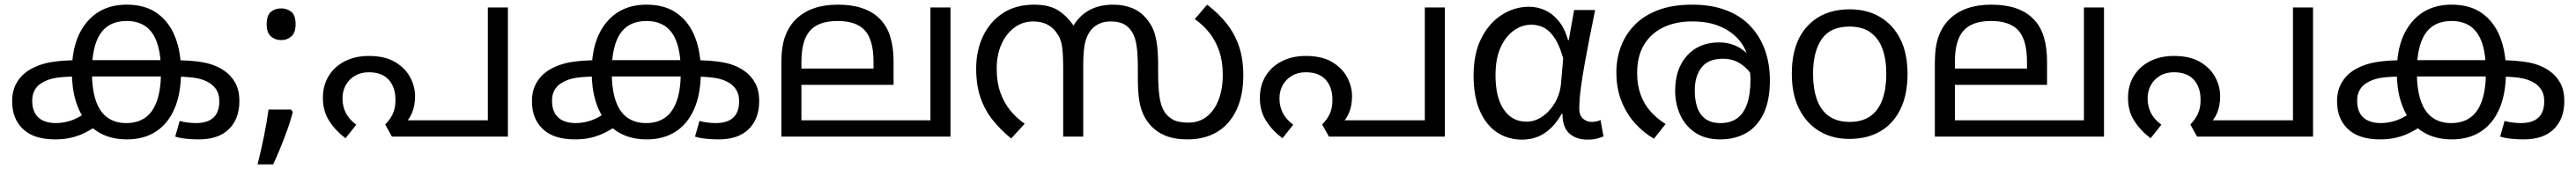

<svg xmlns="http://www.w3.org/2000/svg" viewBox="-20 -586 11043 725"><path d="M216 12Q126 12 79 -32Q32 -76 32 -152Q32 -199 53 -233.5Q74 -268 109 -288Q133 -302 162.5 -311Q192 -320 233.5 -324Q275 -328 333 -328H716Q802 -328 853.5 -318Q905 -308 942 -282Q971 -262 988.5 -230.5Q1006 -199 1006 -152Q1006 -76 961 -32Q916 12 832 12Q807 12 780.5 9.5Q754 7 731 0L750 -67Q764 -63 783.5 -60.5Q803 -58 819 -58Q870 -58 895 -81.5Q920 -105 920 -151Q920 -180 909 -198.5Q898 -217 880 -229Q852 -247 811.5 -252.5Q771 -258 708 -258H331Q260 -258 222.5 -252.5Q185 -247 157 -229Q139 -218 128.5 -199Q118 -180 118 -154Q118 -121 130.5 -99.5Q143 -78 166 -68Q189 -58 219 -58Q251 -58 283.5 -68.5Q316 -79 352 -106L402 -52Q372 -30 343 -16Q314 -2 283.5 5Q253 12 216 12ZM523 -566Q603 -566 654.5 -528.5Q706 -491 731 -426.5Q756 -362 756 -279Q756 -185 728 -120Q700 -55 648 -21.5Q596 12 524 12Q470 12 426.5 -6.5Q383 -25 352 -62Q321 -99 304.5 -153.5Q288 -208 288 -279Q288 -413 351 -489.5Q414 -566 523 -566ZM523 -496Q447 -496 410.5 -442Q374 -388 374 -278Q374 -204 390.5 -155Q407 -106 440 -82Q473 -58 521 -58Q570 -58 603 -81.5Q636 -105 653 -154Q670 -203 670 -278Q670 -353 653.5 -401.5Q637 -450 604 -473Q571 -496 523 -496Z M1228 -116 1235 -105Q1226 -70 1212.5 -32Q1199 6 1183.5 44Q1168 82 1151 119H1084Q1099 60 1111.5 -2Q1124 -64 1131 -116ZM1185 -414Q1159 -414 1141 -430Q1123 -446 1123 -482Q1123 -520 1141 -535Q1159 -550 1185 -550Q1211 -550 1229 -535Q1247 -520 1247 -482Q1247 -446 1229 -430Q1211 -414 1185 -414Z M1561 -346Q1629 -346 1672.5 -320.5Q1716 -295 1737.5 -255.5Q1759 -216 1759 -173Q1759 -133 1746 -102Q1733 -71 1714 -57L1689 -70H2071V-554H2157V0H1660L1631 -52Q1651 -72 1663 -96.5Q1675 -121 1675 -158Q1675 -212 1646 -244Q1617 -276 1561 -276Q1526 -276 1500.5 -260.5Q1475 -245 1461.5 -220Q1448 -195 1448 -164Q1448 -130 1462 -102Q1476 -74 1507 -51L1461 7Q1419 -24 1391.5 -66.5Q1364 -109 1364 -166Q1364 -219 1388.5 -259.5Q1413 -300 1457.5 -323Q1502 -346 1561 -346Z M2444 12Q2354 12 2307 -32Q2260 -76 2260 -152Q2260 -199 2281 -233.5Q2302 -268 2337 -288Q2361 -302 2390.5 -311Q2420 -320 2461.5 -324Q2503 -328 2561 -328H2944Q3030 -328 3081.5 -318Q3133 -308 3170 -282Q3199 -262 3216.5 -230.5Q3234 -199 3234 -152Q3234 -76 3189 -32Q3144 12 3060 12Q3035 12 3008.5 9.5Q2982 7 2959 0L2978 -67Q2992 -63 3011.5 -60.5Q3031 -58 3047 -58Q3098 -58 3123 -81.5Q3148 -105 3148 -151Q3148 -180 3137 -198.5Q3126 -217 3108 -229Q3080 -247 3039.5 -252.5Q2999 -258 2936 -258H2559Q2488 -258 2450.5 -252.5Q2413 -247 2385 -229Q2367 -218 2356.5 -199Q2346 -180 2346 -154Q2346 -121 2358.5 -99.5Q2371 -78 2394 -68Q2417 -58 2447 -58Q2479 -58 2511.5 -68.5Q2544 -79 2580 -106L2630 -52Q2600 -30 2571 -16Q2542 -2 2511.5 5Q2481 12 2444 12ZM2751 -566Q2831 -566 2882.5 -528.5Q2934 -491 2959 -426.5Q2984 -362 2984 -279Q2984 -185 2956 -120Q2928 -55 2876 -21.5Q2824 12 2752 12Q2698 12 2654.5 -6.5Q2611 -25 2580 -62Q2549 -99 2532.5 -153.5Q2516 -208 2516 -279Q2516 -413 2579 -489.5Q2642 -566 2751 -566ZM2751 -496Q2675 -496 2638.5 -442Q2602 -388 2602 -278Q2602 -204 2618.5 -155Q2635 -106 2668 -82Q2701 -58 2749 -58Q2798 -58 2831 -81.5Q2864 -105 2881 -154Q2898 -203 2898 -278Q2898 -353 2881.5 -401.5Q2865 -450 2832 -473Q2799 -496 2751 -496Z M4054 -554V0H3329V-313Q3329 -387 3345.5 -431Q3362 -475 3392 -504Q3424 -535 3468.5 -550.5Q3513 -566 3571 -566Q3631 -566 3675.5 -551Q3720 -536 3749 -507Q3781 -476 3795.5 -429.5Q3810 -383 3810 -322V-222H3415V-70H3968V-554ZM3570 -496Q3489 -496 3452 -454.5Q3415 -413 3415 -321V-292H3724V-320Q3724 -415 3687 -455.5Q3650 -496 3570 -496Z M4752 -566Q4796 -566 4832 -551.5Q4868 -537 4893 -507Q4907 -491 4918.5 -469Q4930 -447 4937 -408Q4944 -369 4944 -303V-269Q4944 -214 4949.5 -173Q4955 -132 4971 -106Q4985 -85 5008 -72.5Q5031 -60 5074 -60Q5119 -60 5152 -85.5Q5185 -111 5203 -157.5Q5221 -204 5221 -266Q5221 -323 5205.5 -367.5Q5190 -412 5163 -446Q5136 -480 5101 -504L5154 -566Q5205 -527 5239.5 -482.5Q5274 -438 5291.5 -384.5Q5309 -331 5309 -263Q5309 -177 5280 -115Q5251 -53 5197.5 -20.5Q5144 12 5070 12Q5013 12 4974 -4.5Q4935 -21 4909 -51Q4890 -73 4878.5 -99.5Q4867 -126 4862 -161.5Q4857 -197 4857 -246V-295Q4857 -365 4849.5 -402Q4842 -439 4824 -460Q4811 -477 4790.5 -485.5Q4770 -494 4740 -494Q4712 -494 4691 -484Q4670 -474 4656 -457Q4639 -436 4631 -403.5Q4623 -371 4623 -309V0H4537V-292Q4537 -348 4533 -381Q4529 -414 4515 -436Q4498 -465 4471.5 -479.5Q4445 -494 4409 -494Q4363 -494 4327.5 -467.5Q4292 -441 4272 -395.5Q4252 -350 4252 -292Q4252 -232 4268.5 -187Q4285 -142 4312 -110Q4339 -78 4372 -55L4314 8Q4271 -27 4237 -68.5Q4203 -110 4183.5 -164.5Q4164 -219 4164 -292Q4164 -368 4193 -430Q4222 -492 4277.5 -529Q4333 -566 4413 -566Q4478 -566 4517 -540.5Q4556 -515 4584 -472L4579 -473Q4607 -520 4650 -543Q4693 -566 4752 -566Z M5577 -346Q5645 -346 5688.5 -320.5Q5732 -295 5753.5 -255.5Q5775 -216 5775 -173Q5775 -133 5762 -102Q5749 -71 5730 -57L5705 -70H6087V-554H6173V0H5676L5647 -52Q5667 -72 5679 -96.5Q5691 -121 5691 -158Q5691 -212 5662 -244Q5633 -276 5577 -276Q5542 -276 5516.5 -260.5Q5491 -245 5477.5 -220Q5464 -195 5464 -164Q5464 -130 5478 -102Q5492 -74 5523 -51L5477 7Q5435 -24 5407.5 -66.5Q5380 -109 5380 -166Q5380 -219 5404.5 -259.5Q5429 -300 5473.5 -323Q5518 -346 5577 -346Z M6504 13Q6443 13 6396 -18.5Q6349 -50 6322.5 -111.5Q6296 -173 6296 -262Q6296 -356 6329 -421.5Q6362 -487 6416.5 -522Q6471 -557 6534 -557Q6568 -557 6600.5 -543Q6633 -529 6659.5 -497.5Q6686 -466 6701 -414H6704L6727 -543H6817Q6806 -490 6794.5 -431Q6783 -372 6772.5 -314.5Q6762 -257 6755.5 -206.5Q6749 -156 6749 -119Q6749 -92 6764.5 -77.5Q6780 -63 6803 -63Q6812 -63 6822 -65Q6832 -67 6840 -71L6853 -1Q6842 4 6825 8.5Q6808 13 6784 13Q6736 13 6706.5 -13.5Q6677 -40 6677 -97H6673Q6611 13 6504 13ZM6523 -64Q6559 -64 6591.5 -86.5Q6624 -109 6646 -147.5Q6668 -186 6671 -232L6680 -335Q6668 -379 6652.5 -407.5Q6637 -436 6619 -452Q6601 -468 6581.5 -474Q6562 -480 6543 -480Q6504 -480 6469 -455.5Q6434 -431 6412 -383Q6390 -335 6390 -263Q6390 -168 6425.5 -116Q6461 -64 6523 -64Z M7233 -566Q7316 -566 7378.5 -542Q7441 -518 7482.5 -474Q7524 -430 7545 -371Q7566 -312 7566 -242Q7566 -153 7538 -96.5Q7510 -40 7462 -14Q7414 12 7354 12Q7289 12 7246 -17Q7203 -46 7181.5 -93.5Q7160 -141 7160 -196Q7160 -291 7211 -347.5Q7262 -404 7348 -404Q7404 -404 7445.5 -375Q7487 -346 7511 -301Q7535 -256 7537 -206L7512 -209Q7505 -240 7485.5 -268.5Q7466 -297 7435.5 -315.5Q7405 -334 7365 -334Q7302 -334 7273 -296.5Q7244 -259 7244 -198Q7244 -156 7255 -124.5Q7266 -93 7290.5 -75.5Q7315 -58 7354 -58Q7395 -58 7423.5 -77Q7452 -96 7467.5 -138Q7483 -180 7483 -248Q7483 -250 7481.5 -270Q7480 -290 7476 -310Q7475 -315 7475 -323Q7475 -331 7473 -335Q7464 -378 7434 -414Q7404 -450 7354 -472Q7304 -494 7233 -494Q7161 -494 7108 -468Q7055 -442 7026 -393Q6997 -344 6997 -273Q6997 -221 7012 -180Q7027 -139 7054.5 -108Q7082 -77 7119 -54L7069 9Q7026 -16 6989.5 -55.5Q6953 -95 6930.5 -150.5Q6908 -206 6908 -277Q6908 -333 6927 -385Q6946 -437 6985.5 -478Q7025 -519 7086.5 -542.5Q7148 -566 7233 -566Z M8156 -269Q8156 -180 8125.5 -117.5Q8095 -55 8039 -22.5Q7983 10 7906 10Q7835 10 7779.5 -22.5Q7724 -55 7692 -117.5Q7660 -180 7660 -269Q7660 -402 7727 -474Q7794 -546 7909 -546Q7982 -546 8037.5 -513.5Q8093 -481 8124.5 -419.5Q8156 -358 8156 -269ZM7751 -269Q7751 -206 7767.5 -159.5Q7784 -113 7819 -88Q7854 -63 7908 -63Q7962 -63 7997 -88Q8032 -113 8048.5 -159.5Q8065 -206 8065 -269Q8065 -333 8048 -378Q8031 -423 7996.5 -447.5Q7962 -472 7907 -472Q7825 -472 7788 -418Q7751 -364 7751 -269Z M8998 -554V0H8273V-313Q8273 -387 8289.5 -431Q8306 -475 8336 -504Q8368 -535 8412.5 -550.5Q8457 -566 8515 -566Q8575 -566 8619.5 -551Q8664 -536 8693 -507Q8725 -476 8739.5 -429.5Q8754 -383 8754 -322V-222H8359V-70H8912V-554ZM8514 -496Q8433 -496 8396 -454.5Q8359 -413 8359 -321V-292H8668V-320Q8668 -415 8631 -455.5Q8594 -496 8514 -496Z M9298 -346Q9366 -346 9409.5 -320.5Q9453 -295 9474.5 -255.5Q9496 -216 9496 -173Q9496 -133 9483 -102Q9470 -71 9451 -57L9426 -70H9808V-554H9894V0H9397L9368 -52Q9388 -72 9400 -96.5Q9412 -121 9412 -158Q9412 -212 9383 -244Q9354 -276 9298 -276Q9263 -276 9237.5 -260.5Q9212 -245 9198.5 -220Q9185 -195 9185 -164Q9185 -130 9199 -102Q9213 -74 9244 -51L9198 7Q9156 -24 9128.5 -66.5Q9101 -109 9101 -166Q9101 -219 9125.5 -259.5Q9150 -300 9194.5 -323Q9239 -346 9298 -346Z M10181 12Q10091 12 10044 -32Q9997 -76 9997 -152Q9997 -199 10018 -233.5Q10039 -268 10074 -288Q10098 -302 10127.5 -311Q10157 -320 10198.5 -324Q10240 -328 10298 -328H10681Q10767 -328 10818.5 -318Q10870 -308 10907 -282Q10936 -262 10953.5 -230.5Q10971 -199 10971 -152Q10971 -76 10926 -32Q10881 12 10797 12Q10772 12 10745.5 9.5Q10719 7 10696 0L10715 -67Q10729 -63 10748.5 -60.5Q10768 -58 10784 -58Q10835 -58 10860 -81.5Q10885 -105 10885 -151Q10885 -180 10874 -198.5Q10863 -217 10845 -229Q10817 -247 10776.5 -252.5Q10736 -258 10673 -258H10296Q10225 -258 10187.5 -252.5Q10150 -247 10122 -229Q10104 -218 10093.5 -199Q10083 -180 10083 -154Q10083 -121 10095.5 -99.5Q10108 -78 10131 -68Q10154 -58 10184 -58Q10216 -58 10248.5 -68.5Q10281 -79 10317 -106L10367 -52Q10337 -30 10308 -16Q10279 -2 10248.5 5Q10218 12 10181 12ZM10488 -566Q10568 -566 10619.5 -528.5Q10671 -491 10696 -426.5Q10721 -362 10721 -279Q10721 -185 10693 -120Q10665 -55 10613 -21.5Q10561 12 10489 12Q10435 12 10391.5 -6.5Q10348 -25 10317 -62Q10286 -99 10269.5 -153.5Q10253 -208 10253 -279Q10253 -413 10316 -489.5Q10379 -566 10488 -566ZM10488 -496Q10412 -496 10375.5 -442Q10339 -388 10339 -278Q10339 -204 10355.5 -155Q10372 -106 10405 -82Q10438 -58 10486 -58Q10535 -58 10568 -81.5Q10601 -105 10618 -154Q10635 -203 10635 -278Q10635 -353 10618.5 -401.5Q10602 -450 10569 -473Q10536 -496 10488 -496Z"/></svg>

Font: hexlmalayalam05
Style: Book
Weight: 400
Designer: Jelle Bosma - Monotype Design Team
Foundry: Monotype Imaging Inc.
Version: Version 2.003